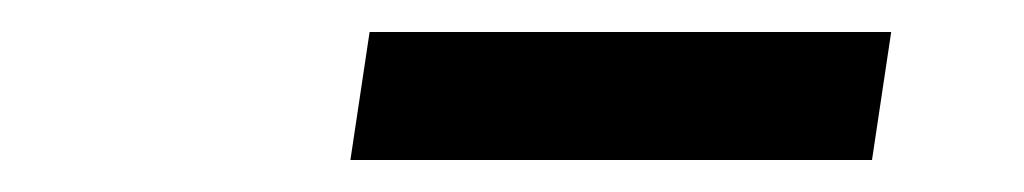

<svg xmlns="http://www.w3.org/2000/svg" viewBox="-20 -768 640 120"><path d="M199 -668 211 -748H537L525 -668Z"/></svg>

Font: JetBrains Mono NL Medium
Style: Italic
Weight: 500
Italic angle: -9°
Monospace: yes
Designer: Philipp Nurullin, Konstantin Bulenkov
Foundry: JetBrains
Version: Version 2.305; ttfautohint (v1.8.4.7-5d5b)